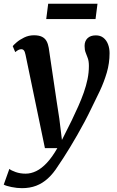

<svg xmlns="http://www.w3.org/2000/svg" viewBox="-58 -755 626 1026"><path d="M78.5 -462Q75 -479.5 69.5 -485.8Q64 -492 56 -492Q48 -492 40.5 -488.2Q33 -484.5 23.5 -476.5L10 -508.5Q14.5 -514.5 30.5 -528.5Q46.5 -542.5 71 -554.5Q95.5 -566.5 123.5 -566.5Q150 -566.5 166.2 -558.5Q182.5 -550.5 190.8 -535.2Q199 -520 202.5 -499Q209.5 -451.5 216.5 -404.2Q223.5 -357 230.5 -309.8Q237.5 -262.5 244.5 -215.2Q251.5 -168 259 -121L273 -7L325.5 -112Q344 -150.5 360.5 -187.5Q377 -224.5 389.8 -260.8Q402.5 -297 409.8 -332.2Q417 -367.5 417 -402.5Q417 -428 411.2 -443.8Q405.5 -459.5 399.8 -473.8Q394 -488 394 -509.5Q394 -535.5 409.8 -550.8Q425.5 -566 454 -566Q478.5 -566 494.8 -553Q511 -540 519.2 -518.5Q527.5 -497 527.5 -471Q527.5 -417.5 512.8 -367.2Q498 -317 475.5 -269Q453 -221 429.5 -174.5Q413 -140 394 -104.2Q375 -68.5 355.2 -34Q335.5 0.5 316.5 31.8Q297.5 63 281 88.5Q264.5 114 252 132Q227 172 198.2 198.2Q169.5 224.5 135.5 237.5Q101.5 250.5 59 250.5Q33 250.5 3.5 244.5Q-26 238.5 -38 231.5L-8 147.5Q1.5 156 25.8 164.5Q50 173 79 173Q107.5 173 135.8 159.2Q164 145.5 192.2 115.5Q220.5 85.5 248.5 36.5H182ZM199.5 -735H463L452.5 -653H189Z"/></svg>

Font: Merriweather 20pt SemiBold
Style: Italic
Weight: 600
Italic angle: -7.8°
Version: Version 2.101